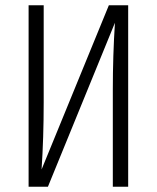

<svg xmlns="http://www.w3.org/2000/svg" viewBox="-20 -705 591 725"><path d="M464 0H406V-366Q406 -495 414 -619L161 0H88V-685H145V-318Q145 -185 137 -65L391 -685H464Z"/></svg>

Font: Fira Sans Extra Condensed Light
Style: Regular
Weight: 300
Width: 1
Designer: Carrois Corporate & Edenspiekermann AG
Foundry: Carrois Corporate GbR & Edenspiekermann AG
Version: Version 4.203